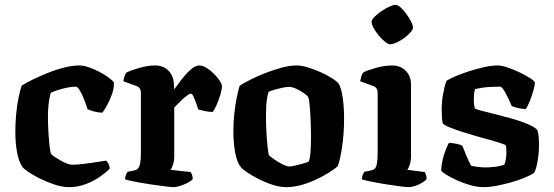

<svg xmlns="http://www.w3.org/2000/svg" viewBox="-20 -769 2277 789"><path d="M264 0Q237 0 206 -10Q175 -20 146.5 -34Q118 -48 98 -61.5Q78 -75 73 -82Q57 -104 50 -143.5Q43 -183 43 -226Q43 -264 46.5 -301Q50 -338 56.5 -369Q63 -400 69 -417Q84 -427 111.5 -440.5Q139 -454 173 -468Q207 -482 242 -491Q277 -500 306 -500Q322 -500 343.5 -493Q365 -486 387 -474.5Q409 -463 425.5 -451Q442 -439 448 -430Q449 -408 441 -384.5Q433 -361 422 -340.5Q411 -320 401 -306Q385 -306 368 -310.5Q351 -315 340 -320Q334 -339 325.5 -360.5Q317 -382 308 -397.5Q299 -413 290 -413Q274 -413 254 -408.5Q234 -404 216.5 -398.5Q199 -393 189 -388Q186 -380 183 -364Q180 -348 178.5 -328.5Q177 -309 177 -290Q177 -259 179 -225Q181 -191 184 -165.5Q187 -140 191 -135Q193 -132 203.5 -125Q214 -118 228 -110Q242 -102 255 -97Q268 -92 276 -92Q294 -92 324 -95.5Q354 -99 380.5 -103.5Q407 -108 416 -109Q420 -106 425 -97.5Q430 -89 431 -76Q418 -62 392.5 -44Q367 -26 334 -13Q301 0 264 0Z M693 0Q683 0 655.5 -3.5Q628 -7 595 -12Q562 -17 534 -22.5Q506 -28 494 -32Q494 -40 497 -48.5Q500 -57 504 -63L529 -68Q540 -70 546.5 -76Q553 -82 556 -98Q559 -114 559 -146V-388Q559 -398 554.5 -405Q550 -412 542 -415L487 -435Q489 -448 492 -457Q495 -466 501 -472Q518 -480 552.5 -490Q587 -500 618 -500Q652 -500 673.5 -477.5Q695 -455 695 -414V-402Q701 -408 712.5 -424Q724 -440 738.5 -457.5Q753 -475 769 -487.5Q785 -500 799 -500Q813 -500 829 -490Q845 -480 859.5 -465.5Q874 -451 883 -437Q892 -423 892 -415Q892 -402 885.5 -380Q879 -358 870 -337.5Q861 -317 854 -309Q839 -309 822 -312.5Q805 -316 795 -319Q792 -329 786.5 -344Q781 -359 775.5 -371.5Q770 -384 764 -384Q759 -384 749.5 -377Q740 -370 729 -360Q718 -350 709 -340.5Q700 -331 696 -327V-127Q696 -106 690.5 -91Q685 -76 681 -71L764 -62Q766 -59 769 -51Q772 -43 772 -33Q765 -25 750.5 -17.5Q736 -10 720 -5Q704 0 693 0Z M1156 0Q1130 0 1100.5 -9.5Q1071 -19 1043.5 -33Q1016 -47 996 -60.5Q976 -74 969 -83Q953 -104 946 -144Q939 -184 939 -229Q939 -267 943 -303Q947 -339 953 -369Q959 -399 965 -417Q979 -426 1006 -440Q1033 -454 1067 -467.5Q1101 -481 1135.5 -490.5Q1170 -500 1199 -500Q1218 -500 1243.5 -492.5Q1269 -485 1295 -473.5Q1321 -462 1342 -449Q1363 -436 1372 -425Q1380 -410 1385 -386.5Q1390 -363 1392 -335.5Q1394 -308 1394 -281Q1394 -224 1386.5 -170.5Q1379 -117 1368 -86Q1356 -75 1333 -60.5Q1310 -46 1280.5 -32Q1251 -18 1219 -9Q1187 0 1156 0ZM1169 -85Q1177 -85 1192.5 -88.5Q1208 -92 1224 -96.5Q1240 -101 1248 -104Q1254 -117 1256 -145.5Q1258 -174 1258 -205Q1258 -237 1256.5 -273Q1255 -309 1252.5 -337Q1250 -365 1246 -371Q1242 -377 1228.5 -386.5Q1215 -396 1198 -404Q1181 -412 1167 -412Q1157 -412 1140.5 -408.5Q1124 -405 1108.5 -400.5Q1093 -396 1084 -392Q1081 -385 1078 -368.5Q1075 -352 1074 -332Q1073 -312 1073 -291Q1073 -257 1075 -222.5Q1077 -188 1080 -162.5Q1083 -137 1085 -131Q1088 -128 1098 -120.5Q1108 -113 1121 -105Q1134 -97 1147 -91Q1160 -85 1169 -85Z M1659 0Q1648 0 1622 -3.5Q1596 -7 1564.5 -12Q1533 -17 1506 -22.5Q1479 -28 1467 -32Q1467 -40 1470 -48.5Q1473 -57 1477 -63L1502 -68Q1513 -70 1519.5 -75.5Q1526 -81 1529 -97.5Q1532 -114 1532 -146V-388Q1532 -398 1527.5 -405Q1523 -412 1515 -415L1460 -435Q1462 -446 1465 -456Q1468 -466 1474 -472Q1492 -481 1526.5 -490.5Q1561 -500 1591 -500Q1626 -500 1647.5 -478Q1669 -456 1669 -421V-127Q1669 -106 1663.5 -91Q1658 -76 1654 -71L1726 -62Q1728 -58 1730.5 -50.5Q1733 -43 1733 -33Q1728 -26 1714.5 -18Q1701 -10 1686 -5Q1671 0 1659 0ZM1583 -587Q1575 -587 1562 -597.5Q1549 -608 1536.5 -623Q1524 -638 1515.5 -653.5Q1507 -669 1507 -679Q1507 -688 1518.5 -699.5Q1530 -711 1546.5 -722.5Q1563 -734 1579.5 -741.5Q1596 -749 1605 -749Q1615 -749 1627 -738Q1639 -727 1650 -711.5Q1661 -696 1669 -681Q1677 -666 1677 -655Q1677 -647 1666 -635Q1655 -623 1640 -612Q1625 -601 1609 -594Q1593 -587 1583 -587Z M1966 0Q1941 0 1911.5 -8.5Q1882 -17 1856 -29Q1830 -41 1812.5 -52Q1795 -63 1793 -69Q1794 -99 1804 -131Q1814 -163 1825 -182Q1843 -181 1858.5 -177.5Q1874 -174 1880 -170Q1886 -155 1896 -130.5Q1906 -106 1916 -88Q1927 -85 1945 -83Q1963 -81 1975 -81Q1992 -81 2014 -83.5Q2036 -86 2053 -93Q2056 -100 2058.5 -114Q2061 -128 2061 -142Q2061 -150 2060.5 -158.5Q2060 -167 2059 -171Q2056 -175 2030.5 -183Q2005 -191 1968 -201Q1931 -211 1894 -222.5Q1857 -234 1830.5 -244.5Q1804 -255 1799 -263Q1797 -273 1796 -288.5Q1795 -304 1795 -318Q1795 -350 1801 -383.5Q1807 -417 1815 -437Q1827 -445 1851.5 -455.5Q1876 -466 1907 -476Q1938 -486 1969 -493Q2000 -500 2025 -500Q2041 -500 2066.5 -491.5Q2092 -483 2117.5 -470.5Q2143 -458 2160.5 -446.5Q2178 -435 2178 -429Q2178 -419 2172 -397.5Q2166 -376 2157.5 -354.5Q2149 -333 2141 -321Q2120 -322 2105 -326Q2090 -330 2083 -333Q2069 -366 2056 -389.5Q2043 -413 2035 -413Q2017 -413 1997.5 -412Q1978 -411 1961.5 -408.5Q1945 -406 1932 -403Q1929 -392 1928 -380.5Q1927 -369 1927 -360Q1927 -349 1928 -340.5Q1929 -332 1931 -324Q1935 -320 1958.5 -314Q1982 -308 2016 -299.5Q2050 -291 2085.5 -281Q2121 -271 2149 -259Q2177 -247 2188 -235Q2192 -225 2193.5 -207Q2195 -189 2195 -173Q2195 -140 2189 -106Q2183 -72 2175 -59Q2163 -50 2139 -40Q2115 -30 2084.5 -21Q2054 -12 2023 -6Q1992 0 1966 0Z"/></svg>

Font: Texturina 12pt
Style: Bold
Weight: 700
Designer: Guillermo Torres Carreño
Foundry: Omnibus-Type
Version: Version 1.002